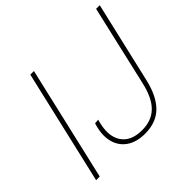

<svg xmlns="http://www.w3.org/2000/svg" viewBox="-158 -848 1046 1046"><g transform="rotate(-45 364.5 -325.0)"><path d="M222 -660 69 0H41L194 -660ZM409 10Q344 10 302 -19Q260 -48 247 -100.5Q234 -153 256 -223L282 -225Q253 -127 288.5 -71Q324 -15 411 -15Q484 -15 528.5 -58.5Q573 -102 594 -196L701 -660H729L620 -191Q597 -91 546 -40.5Q495 10 409 10Z"/></g></svg>

Font: Work Sans ExtraLight
Style: Italic
Weight: 200
Italic angle: -13°
Designer: Wei Huang
Foundry: Wei Huang
Version: Version 2.012; ttfautohint (v1.8.3)